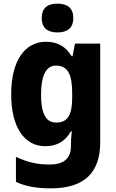

<svg xmlns="http://www.w3.org/2000/svg" viewBox="-20 -788 631 1048"><path d="M294 -768C242 -768 208 -748 208 -689C208 -632 243 -611 294 -611C344 -611 380 -632 380 -689C380 -747 345 -768 294 -768ZM231 -560C115 -560 41 -456 41 -273C41 -92 114 10 227 10C296 10 338 -21 367 -71H372C369 -47 367 -18 367 1V12C367 78 326 110 252 110C181 110 128 97 67 68V205C122 230 181 240 258 240C443 240 527 152 527 -12V-550H389L376 -481H371C340 -532 297 -560 231 -560ZM285 -430C351 -430 374 -381 374 -278V-254C374 -162 350 -119 287 -119C231 -119 204 -167 204 -271C204 -376 232 -430 285 -430Z"/></svg>

Font: Noto Sans Lao Looped SemiCondensed ExtraBold
Style: Regular
Weight: 800
Width: 4
Designer: Mark Frömberg, Ben Mitchell
Foundry: The Fontpad Ltd
Version: Version 1.002